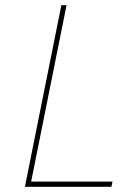

<svg xmlns="http://www.w3.org/2000/svg" viewBox="-20 -720 532 740"><path d="M409.5 0H76L216.5 -700H236.5L100 -20H413.5Z"/></svg>

Font: Argentum Sans Thin
Style: Italic
Weight: 100
Italic angle: -11°
Designer: Julieta Ulanovsky (font), Cristiano Sobral (main changes and remaster)
Foundry: Julieta Ulanovsky (font), Cristiano Sobral (main changes and remaster)
Version: Version 2.007;June 15, 2022;FontCreator 14.0.0.2814 64-bit; 